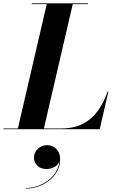

<svg xmlns="http://www.w3.org/2000/svg" viewBox="-68 -770 695 1144"><path d="M134.4 168.2Q134.4 139.4 157.2 117Q180 94.6 212 94.6Q244.4 94.6 267.4 117.2Q290.4 139.8 290.4 180.2Q290.4 218.6 272.6 250.4Q254.8 282.2 225.2 305.4Q195.6 328.6 159.4 341.2Q123.2 353.8 86.4 353.8V350.2Q120.4 350.2 154.6 338.6Q188.8 327 217.6 305.6Q246.4 284.2 264.8 255Q283.2 225.8 286 190.6Q278.4 213.4 256 225.2Q233.6 237 210.4 237Q174 237 154.2 217Q134.4 197 134.4 168.2ZM526 0H-47.5V-4.5H38.5L210.5 -745.5H121.5V-750H456.5V-745.5H365.5L193.5 -4.5H295Q373.5 -4.5 427.5 -33.2Q481.5 -62 516.5 -111.8Q551.5 -161.5 573.5 -225H578Z"/></svg>

Font: Bodoni* 36pt
Style: Bold Italic
Weight: 700
Italic angle: -13°
Version: Version 2.3